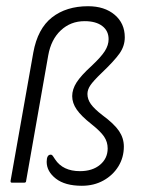

<svg xmlns="http://www.w3.org/2000/svg" viewBox="-20 -587 479 617"><path d="M87 -418Q101 -495 147 -531Q193 -567 263 -567Q316 -567 348.5 -539.5Q381 -512 381 -467Q381 -439 364 -415Q347 -391 306 -352Q280 -327 270.5 -313Q261 -299 261 -285Q261 -268 272 -252.5Q283 -237 309 -217Q347 -189 362.5 -166Q378 -143 378 -116Q378 -81 360.5 -52.5Q343 -24 312.5 -7Q282 10 243 10Q189 10 159.5 -13Q130 -36 130 -67Q130 -90 143 -90Q146 -90 148 -88Q150 -86 157 -75Q182 -37 237 -37Q277 -37 301.5 -57.5Q326 -78 326 -110Q326 -131 314.5 -148Q303 -165 274 -188Q241 -214 226.5 -235Q212 -256 212 -278Q212 -300 226 -322Q240 -344 274 -375Q305 -404 317 -423Q329 -442 329 -461Q329 -488 308.5 -503.5Q288 -519 252 -519Q207 -519 175.5 -489.5Q144 -460 135 -409L64 -6Q64 0 58 0H18Q14 0 14 -4V-6Z"/></svg>

Font: Zain Light
Style: Italic
Weight: 300
Italic angle: -10°
Designer: Zain,Boutros
Foundry: Mobile Telecommunications Company (Zain), 2024
Version: Version 1.51; ttfautohint (v1.8.4)